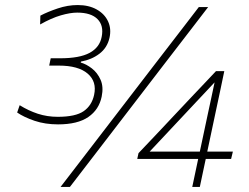

<svg xmlns="http://www.w3.org/2000/svg" viewBox="-20 -741 987 761"><path d="M210 -248Q159 -248 117 -262.2Q75 -276.5 48 -295L58 -324Q92.5 -302.5 129.8 -290.2Q167 -278 209 -278Q279.5 -278 311.8 -300.5Q344 -323 353 -365Q364.5 -417.5 327.5 -449.2Q290.5 -481 213 -481H175L181 -510H218Q295.5 -510 335.2 -531.5Q375 -553 383 -595Q392 -639.5 366.5 -665.2Q341 -691 286 -691Q258.5 -691 221.2 -680.2Q184 -669.5 139 -644L140 -679Q168.5 -694 208.5 -707.5Q248.5 -721 288 -721Q332 -721 363.2 -703.5Q394.5 -686 408.2 -656.5Q422 -627 414 -591Q405 -551.5 374 -528Q343 -504.5 301 -497L300 -493Q322 -487 344.2 -469.8Q366.5 -452.5 378.8 -424.5Q391 -396.5 383 -358Q372.5 -306.5 330 -277.2Q287.5 -248 210 -248ZM220 0Q263 -55.5 303.2 -108.2Q343.5 -161 396 -229L588 -479Q624.5 -526.5 654.2 -565Q684 -603.5 711.2 -639Q738.5 -674.5 768 -713H805Q775.5 -674.5 748.2 -639Q721 -603.5 691.2 -565Q661.5 -526.5 625 -479L433 -229Q380.5 -161 340.2 -108.2Q300 -55.5 257 0ZM742 0Q748 -27.5 753.2 -52.8Q758.5 -78 765.5 -111H524L529 -134Q546.5 -152.5 570.8 -178Q595 -203.5 620.2 -230.2Q645.5 -257 666 -279L747 -365Q769 -388.5 791.8 -412.2Q814.5 -436 836 -459H869Q860 -416.5 851.8 -376.8Q843.5 -337 835 -298L801.5 -140H903L896 -111H795.5Q788.5 -78.5 783.2 -53.2Q778 -28 772 0ZM649 -221Q628 -198.5 609.8 -179.2Q591.5 -160 573 -140H772L804 -290.5Q811 -322 817.5 -353.2Q824 -384.5 830.5 -414.5Q813 -396 795.8 -377.5Q778.5 -359 761 -340.5Z"/></svg>

Font: Commissioner Thin
Style: Italic
Weight: 100
Italic angle: -12°
Designer: Kostas Bartsokas
Foundry: Kostas Bartsokas
Version: Version 1.000; ttfautohint (v1.8.3)